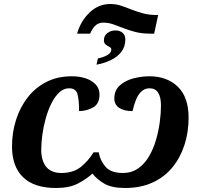

<svg xmlns="http://www.w3.org/2000/svg" viewBox="-20 -929 1004 959"><path d="M365 -761Q383 -824 427.5 -866.5Q472 -909 531 -909Q559 -909 584.5 -900.5Q610 -892 636.5 -881.5Q663 -871 694 -862.5Q725 -854 763 -854H770L750 -761H730Q688 -761 655.5 -769.5Q623 -778 596.5 -788.5Q570 -799 545.5 -807.5Q521 -816 496 -816Q475 -816 459.5 -804Q444 -792 430 -761ZM469 -637Q536 -652 536 -682Q536 -690 527 -694.5Q518 -699 508.5 -706Q499 -713 499 -728Q499 -751 516.5 -764Q534 -777 556 -777Q579 -777 592.5 -765Q606 -753 606 -732Q606 -696 586.5 -670.5Q567 -645 534 -629Q501 -613 462 -606ZM260 10Q151 10 95.5 -43.5Q40 -97 40 -197Q40 -267 60 -330Q80 -393 118 -442Q156 -491 211.5 -519.5Q267 -548 339 -548Q376 -548 407 -538Q438 -528 457.5 -507.5Q477 -487 477 -457Q477 -411 446 -393Q415 -375 375 -374Q375 -433 366.5 -460.5Q358 -488 325 -488Q298 -488 276 -467.5Q254 -447 237 -413Q220 -379 208.5 -338Q197 -297 191.5 -256Q186 -215 186 -181Q186 -126 211 -95.5Q236 -65 287 -65Q346 -65 383.5 -95Q421 -125 447 -168H473Q481 -125 508 -95Q535 -65 594 -65Q637 -65 669.5 -87.5Q702 -110 724 -147.5Q746 -185 759 -229.5Q772 -274 778 -319Q784 -364 784 -401Q784 -488 727 -488Q702 -488 685 -471Q668 -454 658 -427.5Q648 -401 642 -374Q599 -374 575 -390.5Q551 -407 551 -437Q551 -478 578.5 -502.5Q606 -527 646.5 -537.5Q687 -548 726 -548Q814 -548 868 -496Q922 -444 922 -341Q922 -269 901.5 -205.5Q881 -142 841.5 -93.5Q802 -45 742.5 -17.5Q683 10 605 10Q538 10 500.5 -12Q463 -34 442 -62Q411 -34 368.5 -12Q326 10 260 10Z"/></svg>

Font: Noto Serif
Style: Bold Italic
Weight: 700
Italic angle: -12°
Designer: Monotype Design Team
Foundry: Monotype Imaging Inc.
Version: Version 2.013